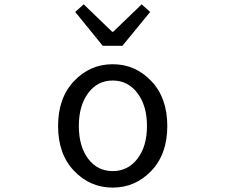

<svg xmlns="http://www.w3.org/2000/svg" viewBox="-20 -853 1040 886"><path d="M678.2 -64.5Q604.5 12.7 500 12.7Q395.5 12.7 321.8 -64.5Q248 -141.6 248 -271.5Q248 -401.4 321.8 -479Q395.5 -556.6 500 -556.6Q604.5 -556.6 678.2 -479Q752 -401.4 752 -271.5Q752 -141.6 678.2 -64.5ZM386.7 -120.6Q429.7 -63.5 500 -63.5Q570.3 -63.5 614.3 -120.6Q658.2 -177.7 658.2 -271.5Q658.2 -365.2 614.3 -423.3Q570.3 -481.4 500 -481.4Q429.7 -481.4 386.7 -423.3Q343.8 -365.2 343.8 -271.5Q343.8 -177.7 386.7 -120.6ZM454.1 -641.6 327.1 -797.9 366.2 -833 498 -706.1H502L633.8 -833L672.9 -797.9L544.9 -641.6Z"/></svg>

Font: Gen Shin Gothic Monospace Regular
Style: Regular
Weight: 400
Designer: [Source Han Sans]
Ryoko NISHIZUKA  (kana & ideographs); Paul D. Hunt (Latin, Greek & Cyrillic); Wenlong ZHANG  (bopomofo
Version: Version 1.002.20150607